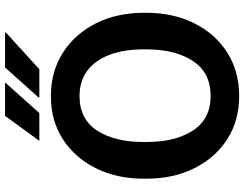

<svg xmlns="http://www.w3.org/2000/svg" viewBox="-122 -817 950 746"><g transform="rotate(-90 353.0 -444.0)"><path d="M353 10.3Q256.8 10.3 184.6 -36.4Q112.3 -83 72 -164.6Q31.7 -246.1 31.7 -350.1V-360.8Q31.7 -464.4 72 -545.9Q112.3 -627.4 184.3 -674.3Q256.3 -721.2 352.5 -721.2Q448.7 -721.2 521.7 -674.3Q594.7 -627.4 635.5 -545.9Q676.3 -464.4 676.3 -360.8V-350.1Q676.3 -246.1 635.7 -164.6Q595.2 -83 522.2 -36.4Q449.2 10.3 353 10.3ZM353 -100.6Q443.4 -100.6 488.8 -169.2Q534.2 -237.8 534.2 -350.1V-361.8Q534.2 -435.5 513.7 -491.5Q493.2 -547.4 452.9 -578.6Q412.6 -609.9 352.5 -609.9Q262.7 -609.9 218.5 -541.5Q174.3 -473.1 174.3 -361.8V-350.1Q174.3 -237.8 219 -169.2Q263.7 -100.6 353 -100.6ZM347.7 -766.1 346.7 -768.6 463.9 -899.4H599.1L600.1 -896.5L457 -766.1ZM403.8 -897 286.6 -766.1H178.7L275.9 -899.4H402.8Z"/></g></svg>

Font: Roboto Slab
Style: Bold
Weight: 700
Designer: Google
Version: Version 2.000; ttfautohint (v1.8.1.43-b0c9)